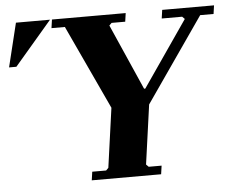

<svg xmlns="http://www.w3.org/2000/svg" viewBox="-183 -728 956 786"><g transform="rotate(-5 295.0 -335.0)"><path d="M511 -670H724L719 -635H664L424 -289L390 -45L400 -35H453L448 0H163L168 -35H225L235 -45L269 -289L108 -635H53L58 -670H361L356 -635H300L290 -625L409 -355H414L600 -625L590 -635H506ZM50 -670 -104 -490H-134L-90 -670Z"/></g></svg>

Font: Brygada 1918
Style: Bold Italic
Weight: 700
Italic angle: -8°
Designer: Mateusz Machalski | Borys Kosmynka | Przemek Hoffer
Foundry: NIEPODLEGLA 2018
Version: Version 3.006